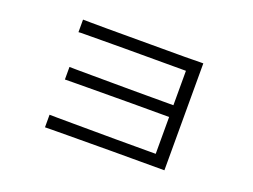

<svg xmlns="http://www.w3.org/2000/svg" viewBox="-86 -816 1172 891"><g transform="rotate(20 500.0 -370.0)"><path d="M195 -105V-167Q200 -167 232 -166.5Q264 -166 313 -166Q362 -166 417 -165.5Q472 -165 524.5 -165Q577 -165 615.5 -165Q654 -165 669 -165H720V-347H668Q656 -347 619 -347Q582 -347 531 -347Q480 -347 425 -346.5Q370 -346 322 -346Q274 -346 242 -345.5Q210 -345 206 -345V-407Q211 -407 242 -406.5Q273 -406 320.5 -406Q368 -406 422 -405.5Q476 -405 527 -405Q578 -405 616 -405Q654 -405 668 -405H720V-575H663Q651 -575 613 -575Q575 -575 523 -575Q471 -575 414.5 -575Q358 -575 308.5 -574.5Q259 -574 226.5 -574Q194 -574 190 -573V-635Q195 -635 227 -634.5Q259 -634 308 -634Q357 -634 412 -634Q467 -634 519 -634Q571 -634 610 -634Q649 -634 663 -634Q675 -634 694 -634Q713 -634 732.5 -634.5Q752 -635 766.5 -635Q781 -635 784 -635V-107H669Q657 -107 619 -107Q581 -107 528.5 -107Q476 -107 420 -106.5Q364 -106 314 -106Q264 -106 231.5 -105.5Q199 -105 195 -105Z"/></g></svg>

Font: Zen Kaku Gothic New
Style: Regular
Weight: 400
Designer: Yoshimichi Ohira
Foundry: Positype
Version: Version 1.001